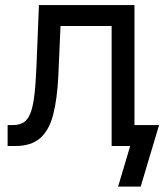

<svg xmlns="http://www.w3.org/2000/svg" viewBox="-20 -562 632 739"><path d="M9.3 0V-80.6H28.8Q53.2 -80.6 69.3 -89.8Q85.4 -99.1 95.7 -122.8Q106 -146.5 111.6 -189.7Q117.2 -232.9 120.1 -301.3L129.9 -542.5H497.6V0H409.7V-461.9H212.9L204.6 -271Q200.2 -180.7 184.6 -120.4Q168.9 -60.1 134.3 -30Q99.6 0 39.1 0ZM434.6 156.2 481 0H449.2V-80.6H592.3L521.5 156.2Z"/></svg>

Font: Inter 16pt
Style: Regular
Weight: 400
Version: Version 4.001;git-66647c0bb